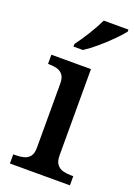

<svg xmlns="http://www.w3.org/2000/svg" viewBox="-147 -825 622 884"><g transform="rotate(20 164.5 -383.0)"><path d="M21 0V-45H34Q54 -45 72 -49.5Q90 -54 101.5 -68Q113 -82 113 -111V-425Q113 -454 101.5 -468Q90 -482 72 -486.5Q54 -491 34 -491H29V-536H223V-115Q223 -84 234.5 -69.5Q246 -55 264 -50Q282 -45 302 -45H315V0ZM112 -619Q134 -648 160 -690Q186 -732 202 -766H323V-756Q310 -739 281.5 -710Q253 -681 219.5 -652.5Q186 -624 158 -606H112Z"/></g></svg>

Font: Noto Serif NP Hmong Medium
Style: Regular
Weight: 500
Designer: Dalton Maag Ltd
Foundry: Dalton Maag Ltd
Version: Version 1.001; ttfautohint (v1.8.4.7-5d5b)